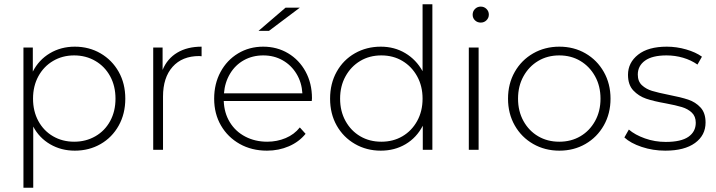

<svg xmlns="http://www.w3.org/2000/svg" viewBox="-20 -703 3359 901"><path d="M331 4Q267 4 215.5 -26Q164 -56 136 -109V178H90V-480H134V-367Q162 -422 214 -453Q266 -484 331 -484Q398 -484 452 -452.5Q506 -421 537 -366Q568 -311 568 -240Q568 -169 537 -113.5Q506 -58 452 -27Q398 4 331 4ZM328 -38Q383 -38 427.5 -63.5Q472 -89 497 -135Q522 -181 522 -240Q522 -299 497 -345Q472 -391 427.5 -417Q383 -443 328 -443Q273 -443 229 -417Q185 -391 160 -345Q135 -299 135 -240Q135 -181 160 -135Q185 -89 229 -63.5Q273 -38 328 -38Z M926 -484V-439L915 -440Q835 -440 790 -389.5Q745 -339 745 -250V0H699V-480H743V-375Q765 -428 812 -456Q859 -484 926 -484Z M1443 -229H1030Q1032 -173 1058.5 -129.5Q1085 -86 1131 -62Q1177 -38 1234 -38Q1280 -38 1320.5 -55Q1361 -72 1387 -105L1414 -75Q1383 -37 1335.5 -16.5Q1288 4 1233 4Q1161 4 1105 -27.5Q1049 -59 1017 -114Q985 -169 985 -240Q985 -310 1015 -365.5Q1045 -421 1097.5 -452.5Q1150 -484 1215 -484Q1280 -484 1332 -453Q1384 -422 1414 -367Q1444 -312 1444 -242ZM1031 -265H1399Q1396 -316 1371.5 -356.5Q1347 -397 1306.5 -420Q1266 -443 1215.5 -443Q1165 -443 1124.5 -420.5Q1084 -398 1059.5 -357Q1035 -316 1031 -265ZM1320 -667H1387L1242 -558H1193Z M2009 -683V0H1964V-113Q1935 -57 1883.5 -26.5Q1832 4 1767 4Q1700 4 1645.5 -27.5Q1591 -59 1560 -114Q1529 -169 1529 -240Q1529 -311 1560 -366.5Q1591 -422 1645.5 -453Q1700 -484 1767 -484Q1831 -484 1882 -453.5Q1933 -423 1963 -369V-683ZM1769.5 -38Q1825 -38 1868.5 -63.5Q1912 -89 1937.5 -135Q1963 -181 1963 -240Q1963 -299 1937.5 -345Q1912 -391 1868.5 -417Q1825 -443 1769.5 -443Q1714 -443 1670.5 -417Q1627 -391 1601.5 -345Q1576 -299 1576 -240Q1576 -181 1601.5 -135Q1627 -89 1670.5 -63.5Q1714 -38 1769.5 -38Z M2180 -480H2226V0H2180ZM2236 -597Q2220 -597 2209 -607.5Q2198 -618 2198 -634Q2198 -650 2209 -661Q2220 -672 2236 -672Q2252 -672 2263 -661Q2274 -650 2274 -634.5Q2274 -619 2263 -608Q2252 -597 2236 -597Z M2605 4Q2537 4 2482 -27.5Q2427 -59 2395.5 -114.5Q2364 -170 2364 -240Q2364 -310 2395.5 -365.5Q2427 -421 2482 -452.5Q2537 -484 2605 -484Q2673 -484 2727.5 -452.5Q2782 -421 2813.5 -365.5Q2845 -310 2845 -240Q2845 -170 2813.5 -114.5Q2782 -59 2727.5 -27.5Q2673 4 2605 4ZM2604.5 -38Q2660 -38 2703.5 -63.5Q2747 -89 2772.5 -135Q2798 -181 2798 -240Q2798 -299 2772.5 -345Q2747 -391 2703.5 -417Q2660 -443 2604.5 -443Q2549 -443 2505.5 -417Q2462 -391 2436.5 -345Q2411 -299 2411 -240Q2411 -181 2436.5 -135Q2462 -89 2505.5 -63.5Q2549 -38 2604.5 -38Z M2910 -58 2931 -95Q2960 -70 3006.5 -53.5Q3053 -37 3104 -37Q3176 -37 3210.5 -61Q3245 -85 3245 -127Q3245 -157 3226.5 -174.5Q3208 -192 3180 -200.5Q3152 -209 3104 -218Q3047 -228 3012 -240Q2977 -252 2952 -278.5Q2927 -305 2927 -352Q2927 -409 2974.5 -446.5Q3022 -484 3109 -484Q3155 -484 3200 -471Q3245 -458 3274 -437L3253 -400Q3223 -421 3185.5 -432Q3148 -443 3108 -443Q3041 -443 3007 -418.5Q2973 -394 2973 -353Q2973 -321 2992.5 -303Q3012 -285 3040 -276.5Q3068 -268 3118 -258Q3175 -247 3209.5 -235.5Q3244 -224 3267.5 -198.5Q3291 -173 3291 -128Q3291 -68 3241.5 -32Q3192 4 3102 4Q3044 4 2991.5 -13.5Q2939 -31 2910 -58Z"/></svg>

Font: Montserrat Ace
Style: Light
Weight: 300
Designer: Julieta Ulanovsky
Foundry: Julieta Ulanovsky
Version: Version 1